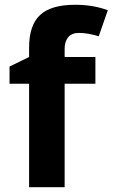

<svg xmlns="http://www.w3.org/2000/svg" viewBox="-20 -785 472 805"><path d="M102 -434H20V-506L102 -546V-586Q102 -679 148 -722Q194 -765 295 -765Q371 -765 432 -742L394 -633Q347 -647 311 -647Q281 -647 266 -629Q251 -611 251 -580V-546H380V-434H251V0H102Z"/></svg>

Font: OpenSansMMV
Style: Bold
Weight: 700
Foundry: Ascender Corporation
Version: Version 4.001